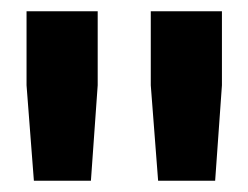

<svg xmlns="http://www.w3.org/2000/svg" viewBox="-20 -750 440 340"><path d="M141 -430 153 -599V-730H27V-599L40 -430ZM361 -430 373 -599V-730H247V-599L260 -430Z"/></svg>

Font: Tekne LDO
Style: Bold
Weight: 700
Monospace: yes
Designer: Alessio Laiso, Mario Rullo, Paolo Rosset
Foundry: Alessio Laiso
Version: Version 1.000;hotconv 1.0.109;makeotfexe 2.5.65596